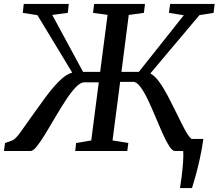

<svg xmlns="http://www.w3.org/2000/svg" viewBox="-53 -763 1104 970"><path d="M-33 0 -27.5 -40.5 9 -53.5Q24.5 -59 50 -94.5Q75.5 -130 108.5 -177Q140.5 -222.5 175.8 -270.2Q211 -318 245.8 -353Q280.5 -388 312 -396L136 -686.5L62 -698L67 -743H294.5L289.5 -698L211 -687.5L366.5 -400H453L490.5 -688L417 -698L422.5 -743H679.5L674 -698L597.5 -687.5L560.5 -400H648.5L875.5 -686L800.5 -698L806.5 -743H1031.5L1026 -698L954.5 -686.5L706.5 -392Q729.5 -380 752.5 -347.8Q775.5 -315.5 797.2 -273.8Q819 -232 839 -191Q860.5 -146 880 -109.5Q899.5 -73 914.5 -61H974.5Q967 -8 956 41.2Q945 90.5 934.2 128.8Q923.5 167 917 187H856.5Q860.5 164 865 126.8Q869.5 89.5 872 54Q874.5 18.5 872.5 0H831.5Q817.5 0 801.5 -25.2Q785.5 -50.5 767.8 -90.2Q750 -130 731.5 -174.8Q713 -219.5 694 -259.2Q675 -299 656.2 -324.2Q637.5 -349.5 619.5 -349.5H554L515.5 -53.5L595.5 -40.5L590 0H327L331.5 -40.5L408 -53.5L446 -347H372.5Q353.5 -347 329.5 -322Q305.5 -297 279.8 -257.5Q254 -218 227.8 -173.5Q201.5 -129 177.8 -89.5Q154 -50 134.2 -25Q114.5 0 101 0Z"/></svg>

Font: Merriweather
Style: Italic
Weight: 400
Italic angle: -7.8°
Designer: Eben Sorkin
Foundry: Eben Sorkin
Version: Version 2.100